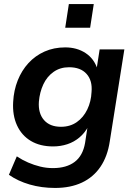

<svg xmlns="http://www.w3.org/2000/svg" viewBox="-20 -738 667 948"><path d="M252 190Q185 190 126.5 173Q68 156 24 125L63 34Q90 52 119 64.5Q148 77 178.5 84.5Q209 92 241 92Q308 92 348.5 61.5Q389 31 400 -32L413 -117L417 -116Q400 -83 373 -60Q346 -37 312.5 -26Q279 -15 242 -15Q178 -15 132.5 -42Q87 -69 64 -119Q41 -169 45 -235Q48 -292 67.5 -341Q87 -390 120.5 -426.5Q154 -463 200 -483.5Q246 -504 302 -504Q360 -504 402.5 -476Q445 -448 461 -397L457 -398L472 -494H594L522 -40Q511 34 476 85.5Q441 137 384.5 163.5Q328 190 252 190ZM281 -112Q326 -112 359 -135Q392 -158 411 -197.5Q430 -237 432 -284Q437 -340 407.5 -373Q378 -406 321 -406Q277 -406 244.5 -383Q212 -360 194 -321.5Q176 -283 172 -236Q168 -179 197 -145.5Q226 -112 281 -112ZM302 -601 320 -718H443L425 -601Z"/></svg>

Font: Nunito Sans 10pt
Style: Bold Italic
Weight: 700
Italic angle: -9°
Designer: Vernon Adams
Foundry: Vernon Adams
Version: Version 3.101;gftools[0.9.27]